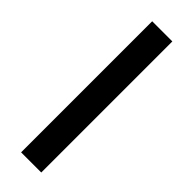

<svg xmlns="http://www.w3.org/2000/svg" viewBox="-334 -830 1066 1066"><g transform="rotate(45 199.5 -296.5)"><path d="M126 218.8V-810.5H284.2V218.8Z"/></g></svg>

Font: Gen Shin Gothic Heavy
Style: Bold
Weight: 900
Designer: [Source Han Sans]
Ryoko NISHIZUKA  (kana & ideographs); Paul D. Hunt (Latin, Greek & Cyrillic); Wenlong ZHANG  (bopomofo
Version: Version 1.002.20150607